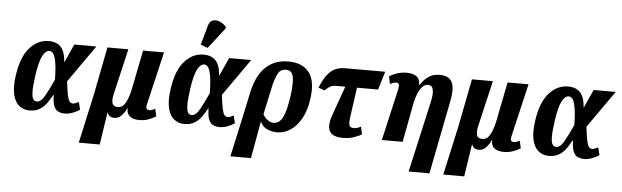

<svg xmlns="http://www.w3.org/2000/svg" viewBox="-58 -1049 4880 1507"><g transform="rotate(5 2381.5 -295.5)"><path d="M191 10Q145 10 110.5 -17Q76 -44 61.5 -102.5Q47 -161 61 -257Q82 -403 146 -474.5Q210 -546 296 -546Q331 -546 360 -533Q389 -520 407.5 -487Q426 -454 430 -394H433L497 -536H671L466 -244Q474 -171 482 -134.5Q490 -98 500.5 -86Q511 -74 526 -74Q542 -74 572 -90L587 -30Q560 -13 530 -1.5Q500 10 470 10Q439 10 417 -1Q395 -12 383 -42Q371 -72 371 -127H367Q347 -90 324 -58.5Q301 -27 269 -8.5Q237 10 191 10ZM243 -65Q275 -65 304.5 -117Q334 -169 370 -249Q368 -364 353 -416.5Q338 -469 307 -469Q277 -469 253 -423Q229 -377 213 -264Q202 -184 202.5 -141Q203 -98 213.5 -81.5Q224 -65 243 -65Z M599 228 684 -157 758 -536H923L840 -180Q828 -131 836 -104Q844 -77 881 -77Q919 -77 942.5 -122Q966 -167 979 -235L1039 -536H1204L1106 -118Q1100 -91 1107.5 -82.5Q1115 -74 1128 -74Q1139 -74 1151 -78.5Q1163 -83 1174 -90L1187 -30Q1159 -13 1126.5 -1.5Q1094 10 1056 10Q1032 10 1008.5 3Q985 -4 970.5 -23Q956 -42 958 -76H956Q942 -43 917.5 -16.5Q893 10 860 10Q817 10 805 -27H803L764 228Z M1411 10Q1365 10 1330.5 -17Q1296 -44 1281.5 -102.5Q1267 -161 1281 -257Q1302 -403 1366 -474.5Q1430 -546 1516 -546Q1551 -546 1580 -533Q1609 -520 1627.5 -487Q1646 -454 1650 -394H1653L1717 -536H1891L1686 -244Q1694 -171 1702 -134.5Q1710 -98 1720.5 -86Q1731 -74 1746 -74Q1762 -74 1792 -90L1807 -30Q1780 -13 1750 -1.5Q1720 10 1690 10Q1659 10 1637 -1Q1615 -12 1603 -42Q1591 -72 1591 -127H1587Q1567 -90 1544 -58.5Q1521 -27 1489 -8.5Q1457 10 1411 10ZM1463 -65Q1495 -65 1524.5 -117Q1554 -169 1590 -249Q1588 -364 1573 -416.5Q1558 -469 1527 -469Q1497 -469 1473 -423Q1449 -377 1433 -264Q1422 -184 1422.5 -141Q1423 -98 1433.5 -81.5Q1444 -65 1463 -65ZM1542 -601 1486 -622 1528 -773Q1538 -810 1563.5 -818.5Q1589 -827 1618.5 -815Q1648 -803 1670 -777L1669 -765Z M1906 -286Q1917 -336 1937 -383Q1957 -430 1989.5 -467.5Q2022 -505 2070 -527.5Q2118 -550 2184 -550Q2294 -550 2347 -481.5Q2400 -413 2380 -274Q2368 -182 2332.5 -118Q2297 -54 2247 -21Q2197 12 2139 12Q2102 12 2065 -4.5Q2028 -21 2010 -59H2008L1956 231H1794L1867 -102ZM2106 -60Q2153 -60 2179.5 -110.5Q2206 -161 2223 -281Q2237 -384 2227 -434Q2217 -484 2170 -484Q2125 -484 2104.5 -442.5Q2084 -401 2070 -336L2024 -121Q2035 -97 2060 -78.5Q2085 -60 2106 -60Z M2662 10Q2574 10 2553.5 -36.5Q2533 -83 2565 -168L2645 -392H2572Q2549 -392 2531 -384Q2513 -376 2486 -349L2436 -366Q2466 -440 2497.5 -476.5Q2529 -513 2562.5 -524.5Q2596 -536 2630 -536H2947L2903 -392H2737L2704 -157Q2698 -115 2703.5 -94.5Q2709 -74 2739 -74Q2754 -74 2766.5 -78Q2779 -82 2795 -90L2808 -30Q2788 -18 2749.5 -4Q2711 10 2662 10Z M3198 228 3323 -327Q3338 -391 3331 -427Q3324 -463 3291 -463Q3266 -463 3245.5 -441Q3225 -419 3211 -383.5Q3197 -348 3189 -308L3131 0H2967L3061 -410Q3071 -459 3042 -459Q3032 -459 3020.5 -455.5Q3009 -452 2992 -443L2980 -503Q3010 -522 3044.5 -532.5Q3079 -543 3115 -543Q3161 -543 3190.5 -525Q3220 -507 3221 -457H3225Q3258 -507 3293 -528Q3328 -549 3377 -549Q3447 -549 3471.5 -503.5Q3496 -458 3477 -356L3362 228Z M3471 228 3556 -157 3630 -536H3795L3712 -180Q3700 -131 3708 -104Q3716 -77 3753 -77Q3791 -77 3814.5 -122Q3838 -167 3851 -235L3911 -536H4076L3978 -118Q3972 -91 3979.5 -82.5Q3987 -74 4000 -74Q4011 -74 4023 -78.5Q4035 -83 4046 -90L4059 -30Q4031 -13 3998.5 -1.5Q3966 10 3928 10Q3904 10 3880.5 3Q3857 -4 3842.5 -23Q3828 -42 3830 -76H3828Q3814 -43 3789.5 -16.5Q3765 10 3732 10Q3689 10 3677 -27H3675L3636 228Z M4283 10Q4237 10 4202.5 -17Q4168 -44 4153.5 -102.5Q4139 -161 4153 -257Q4174 -403 4238 -474.5Q4302 -546 4388 -546Q4423 -546 4452 -533Q4481 -520 4499.5 -487Q4518 -454 4522 -394H4525L4589 -536H4763L4558 -244Q4566 -171 4574 -134.5Q4582 -98 4592.5 -86Q4603 -74 4618 -74Q4634 -74 4664 -90L4679 -30Q4652 -13 4622 -1.5Q4592 10 4562 10Q4531 10 4509 -1Q4487 -12 4475 -42Q4463 -72 4463 -127H4459Q4439 -90 4416 -58.5Q4393 -27 4361 -8.5Q4329 10 4283 10ZM4335 -65Q4367 -65 4396.5 -117Q4426 -169 4462 -249Q4460 -364 4445 -416.5Q4430 -469 4399 -469Q4369 -469 4345 -423Q4321 -377 4305 -264Q4294 -184 4294.5 -141Q4295 -98 4305.5 -81.5Q4316 -65 4335 -65Z"/></g></svg>

Font: Noto Serif Condensed ExtraBold
Style: Italic
Weight: 800
Width: 3
Italic angle: -12°
Designer: Monotype Design Team
Foundry: Monotype Imaging Inc.
Version: Version 2.014; ttfautohint (v1.8.4.7-5d5b)